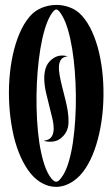

<svg xmlns="http://www.w3.org/2000/svg" viewBox="-20 -729 445 760"><path d="M97.2 -663.1Q116.2 -686 144.5 -697.8Q172.9 -709.5 203.6 -709.5Q231.4 -709.5 257.8 -699.2Q284.2 -689 304.2 -667Q327.6 -641.1 344.7 -603.3Q361.8 -565.4 372.3 -520.3Q382.8 -475.1 387 -425Q391.1 -375 388.9 -324.5Q386.7 -273.9 377.9 -225.6Q369.1 -177.2 354.2 -135.7Q339.4 -94.2 318.1 -62Q296.9 -29.8 269 -11.2Q235.8 10.7 201.7 10.7Q169.9 10.7 140.1 -7.8Q112.3 -24.9 90.6 -56.4Q68.8 -87.9 53.2 -128.7Q37.6 -169.4 28.6 -217.5Q19.5 -265.6 16.6 -315.9Q13.7 -366.2 17.3 -416.7Q21 -467.3 31 -512.9Q41 -558.6 57.6 -597.4Q74.2 -636.2 97.2 -663.1ZM175.8 -33.2Q190.9 -9.8 202.1 -9.8Q209 -9.8 215.3 -16.6Q221.7 -23.4 230 -36.1Q243.2 -57.6 252.9 -91.3Q262.7 -125 268.8 -166.7Q274.9 -208.5 277.8 -255.9Q280.8 -303.2 280.3 -351.6Q279.8 -399.9 276.1 -447.3Q272.5 -494.6 265.6 -536.4Q258.8 -578.1 248.8 -611.8Q238.8 -645.5 226.1 -667Q218.8 -679.2 213.4 -685.3Q208 -691.4 202.6 -691.4Q193.4 -691.4 179.2 -667Q166.5 -645 156.5 -610.8Q146.5 -576.7 139.6 -534.9Q132.8 -493.2 128.9 -445.6Q125 -397.9 124.5 -349.4Q124 -300.8 126.7 -253.4Q129.4 -206.1 135.7 -164.3Q142.1 -122.6 152.1 -88.6Q162.1 -54.7 175.8 -33.2ZM185.1 -494.1Q203.6 -509.3 226.1 -509.3Q237.8 -509.3 248 -505.9Q230.5 -504.4 222.4 -494.1Q214.4 -483.9 213.4 -467.5Q212.4 -451.2 216.3 -429.9Q220.2 -408.7 226.1 -385Q231.9 -361.3 238.3 -336.7Q244.6 -312 248.3 -288.3Q252 -264.6 251.2 -243.7Q250.5 -222.7 242.2 -207Q234.4 -192.4 218.8 -180.2Q203.1 -168 178.7 -168Q172.9 -168 166.3 -168.7Q159.7 -169.4 152.8 -171.9Q174.3 -174.3 183.1 -186.3Q191.9 -198.2 192.4 -216.8Q192.9 -235.4 187.5 -259Q182.1 -282.7 175.3 -308.6Q168.5 -334.5 162.4 -361.3Q156.2 -388.2 155.3 -412.8Q154.3 -437.5 160.6 -458.5Q167 -479.5 185.1 -494.1Z"/></svg>

Font: 003 KoZ KJR
Style: Regular
Weight: 400
Designer: Ko Z, Min Khaing
Foundry: Your Own Font Foundry
Version: Version 2.50;March 29, 2020;